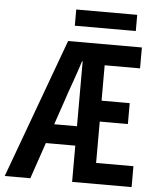

<svg xmlns="http://www.w3.org/2000/svg" viewBox="-58 -850 713 897"><g transform="rotate(5 299.0 -402.0)"><path d="M-2 0 238 -654H584V-556H418V-390H550V-292H418V-98H593V0H314V-565H311Q295 -514 277 -464.5Q259 -415 243 -366L118 0ZM132 -170V-261H362V-170ZM263 -728V-804H549V-728Z"/></g></svg>

Font: Source Code Pro SemiBold
Style: Regular
Weight: 600
Monospace: yes
Designer: Paul D. Hunt, Teo Tuominen
Foundry: Adobe Systems Incorporated
Version: Version 1.018;hotconv 1.0.116;makeotfexe 2.5.65601